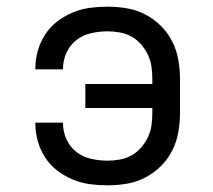

<svg xmlns="http://www.w3.org/2000/svg" viewBox="-20 -548 640 576"><path d="M303 8Q276 8 249.5 4.5Q223 1 198 -9.5Q173 -20 151.5 -36.5Q130 -53 115.5 -75.5Q101 -98 93.5 -124Q86 -150 86 -177V-180H169V-178Q169 -153 179.5 -130Q190 -107 209.5 -92Q229 -77 253.5 -71.5Q278 -66 303 -66Q321 -66 340 -69.5Q359 -73 375 -82Q391 -91 403.5 -105.5Q416 -120 424 -137Q432 -154 434.5 -172.5Q437 -191 437 -210V-224H236V-296H437V-310Q437 -329 434.5 -347.5Q432 -366 424 -383Q416 -400 403.5 -414.5Q391 -429 375 -438Q359 -447 340 -450.5Q321 -454 303 -454Q278 -454 253.5 -448.5Q229 -443 209.5 -428Q190 -413 179.5 -390Q169 -367 169 -342V-340H86V-343Q86 -370 93.5 -396Q101 -422 115.5 -444.5Q130 -467 151.5 -483.5Q173 -500 198 -510.5Q223 -521 249.5 -524.5Q276 -528 303 -528Q332 -528 361 -523Q390 -518 416 -504.5Q442 -491 463 -470Q484 -449 497 -423Q510 -397 515 -368Q520 -339 520 -310V-210Q520 -181 515 -152Q510 -123 497 -97Q484 -71 463 -50Q442 -29 416 -15.5Q390 -2 361 3Q332 8 303 8Z"/></svg>

Font: Iosevka Extended
Style: Regular
Weight: 400
Width: 7
Monospace: yes
Designer: Belleve Invis
Foundry: Belleve Invis
Version: Version 32.5.0; ttfautohint (v1.8.4)